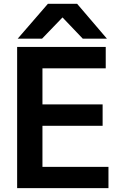

<svg xmlns="http://www.w3.org/2000/svg" viewBox="-20 -966 640 986"><path d="M68 -725H523V-615H198V-430H507V-320H198V-109H537V0H68ZM226 -946.5H376L529 -767.5H405L301 -876.5L196 -767.5H71Z"/></svg>

Font: JuliaMono
Style: Bold
Weight: 700
Monospace: yes
Designer: cormullion
Foundry: corm
Version: Version 0.055; ttfautohint (v1.8.4)